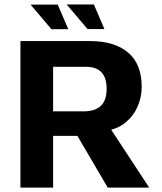

<svg xmlns="http://www.w3.org/2000/svg" viewBox="-20 -854 738 874"><path d="M73 0V-667H390.8Q501 -667 563 -615Q625 -563 625 -458Q625 -412 606.4 -369.1Q587.8 -326.2 551.4 -296.3Q515 -266.4 461.8 -258.6L457 -308L659.2 0H470.4L298.8 -292.8L365.4 -235.4H221.8V0ZM221.8 -347.2H362.6Q411.4 -347.2 438.4 -371.7Q465.4 -396.2 465.4 -450.6Q465.4 -499.2 442.2 -524.5Q419 -549.8 372.6 -549.8H221.8ZM214 -721.2 119 -833.2H242.8L290.8 -721.2ZM378.4 -721.8 283.4 -833.8H407.2L455.2 -721.8Z"/></svg>

Font: Maven Pro VF Beta
Style: Regular
Weight: 400
Designer: Joe Prince
Foundry: Joe Prince
Version: Version 2.002